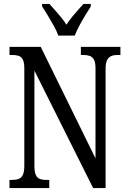

<svg xmlns="http://www.w3.org/2000/svg" viewBox="-20 -951 648 971"><path d="M28 0V-41H40Q60 -41 74 -46Q88 -51 95.5 -66.5Q103 -82 103 -113V-605Q103 -635 95.5 -649.5Q88 -664 74.5 -668.5Q61 -673 43 -673H28V-714H186L463 -150V-605Q463 -634 455.5 -648.5Q448 -663 434.5 -668Q421 -673 403 -673H389V-714H589V-673H574Q556 -673 542.5 -667.5Q529 -662 521.5 -647Q514 -632 514 -601V0H451L154 -594V-113Q154 -82 161 -66.5Q168 -51 181.5 -46Q195 -41 213 -41H229V0ZM275 -771Q267 -794 252 -820.5Q237 -847 221.5 -873Q206 -899 193 -918V-931H230Q244 -915 259.5 -898Q275 -881 289.5 -863Q304 -845 316 -826Q328 -845 342.5 -863Q357 -881 372.5 -898Q388 -915 402 -931H439V-918Q427 -899 411 -873Q395 -847 381 -820.5Q367 -794 358 -771Z"/></svg>

Font: Noto Serif Khmer ExtraCondensed
Style: Regular
Weight: 400
Width: 2
Designer: Danh Hong and the Monotype Design Team
Foundry: Monotype Imaging Inc.
Version: Version 2.004